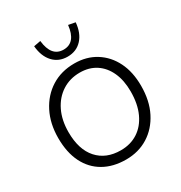

<svg xmlns="http://www.w3.org/2000/svg" viewBox="-219 -1118 1206 1280"><g transform="rotate(-30 384.5 -477.5)"><path d="M380 8Q281 8 208.5 -33.5Q136 -75 97 -153Q58 -231 58 -342Q58 -453 101.5 -538.5Q145 -624 221.5 -672Q298 -720 399 -720Q492 -720 562.5 -676Q633 -632 672 -553.5Q711 -475 711 -369Q711 -254 668 -169.5Q625 -85 550.5 -38.5Q476 8 380 8ZM380 -63Q455 -63 511.5 -99.5Q568 -136 600 -205Q632 -274 632 -371Q632 -456 603.5 -518.5Q575 -581 523 -615Q471 -649 400 -649Q323 -649 263.5 -610.5Q204 -572 170.5 -503Q137 -434 137 -342Q137 -208 202 -135.5Q267 -63 380 -63ZM492 -963 545 -953Q538 -873 495.5 -827Q453 -781 385 -781Q317 -781 274.5 -827Q232 -873 225 -953L278 -963Q292 -835 385 -835Q478 -835 492 -963Z"/></g></svg>

Font: LivvicRegular
Style: Regular
Weight: 400
Designer: Jacques Le Bailly, Baron von Fonthausen
Version: Version 1.001; ttfautohint (v1.8.2)